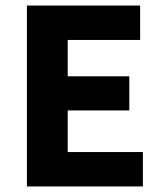

<svg xmlns="http://www.w3.org/2000/svg" viewBox="-20 -672 588 692"><path d="M77 0V-652H485V-528H224V-397H446V-274H224V-124H495V0Z"/></svg>

Font: hySource Sans Pro
Style: Bold
Weight: 700
Designer: Paul D. Hunt
Foundry: Adobe Systems Incorporated
Version: Version 2.021;PS 2.000;hotconv 1.0.86;makeotf.lib2.5.63406